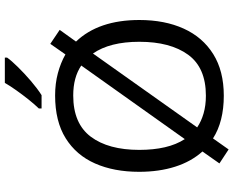

<svg xmlns="http://www.w3.org/2000/svg" viewBox="-108 -854 992 817"><g transform="rotate(-90 388.5 -446.0)"><path d="M711.4 -349.6Q711.4 -241.7 674.8 -160.9Q638.2 -80.1 566.4 -35.2Q494.6 9.8 389.2 9.8Q279.3 9.8 207.5 -36.1L160.6 30.3L101.1 -8.8L151.9 -81.1Q108.9 -128.9 87.2 -197.3Q65.4 -265.6 65.4 -350.6Q65.4 -457.5 100.8 -537.8Q136.2 -618.2 208.3 -663.1Q280.3 -708 390.1 -708Q440.9 -708 484.9 -696.3Q528.8 -684.6 564.9 -664.1L609.9 -728.5L669.4 -688.5L619.6 -619.1Q711.4 -522.9 711.4 -349.6ZM158.7 -349.6Q158.7 -289.6 169.9 -241Q181.2 -192.4 204.6 -156.2L517.6 -596.7Q467.3 -630.9 390.1 -630.9Q271 -630.9 214.8 -556.2Q158.7 -481.4 158.7 -349.6ZM618.7 -349.6Q618.7 -475.1 568.8 -546.9L254.4 -103.5Q280.3 -85.9 314 -76.2Q347.7 -66.4 389.2 -66.4Q508.8 -66.4 563.7 -142.1Q618.7 -217.8 618.7 -349.6ZM551.3 -921.9V-912.1Q538.6 -894 511.2 -866.2Q483.9 -838.4 451.7 -810.8Q419.4 -783.2 391.6 -765.6H335V-777.3Q352.5 -795.4 372.8 -820.8Q393.1 -846.2 412.1 -873Q431.2 -899.9 443.8 -921.9Z"/></g></svg>

Font: Lunasima
Style: Regular
Weight: 400
Designer: The DocRepair Project, Monotype Design Team
Foundry: Google
Version: Version 2.009